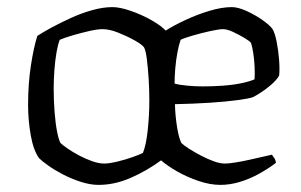

<svg xmlns="http://www.w3.org/2000/svg" viewBox="-20 -520 846 540"><path d="M257 0Q234 0 207.5 -8.5Q181 -17 157 -29.5Q133 -42 115.5 -54.5Q98 -67 90 -75Q74 -97 66.5 -139.5Q59 -182 59 -225Q59 -285 67 -336.5Q75 -388 85 -419Q100 -429 125 -442.5Q150 -456 179.5 -469.5Q209 -483 239.5 -491.5Q270 -500 296 -500Q317 -500 347.5 -489.5Q378 -479 405.5 -463.5Q433 -448 446 -434Q468 -448 501 -463.5Q534 -479 569 -489.5Q604 -500 632 -500Q649 -500 672.5 -489.5Q696 -479 717 -464.5Q738 -450 746 -439Q753 -428 758 -403Q763 -378 765 -351Q767 -324 765 -307Q757 -294 742.5 -281.5Q728 -269 714 -260Q700 -251 692 -247Q682 -243 649 -238.5Q616 -234 569.5 -231Q523 -228 472 -227Q473 -193 478 -162.5Q483 -132 490 -118Q497 -111 512 -101.5Q527 -92 545 -82.5Q563 -73 581 -66.5Q599 -60 612 -60Q623 -60 642 -63Q661 -66 681 -70.5Q701 -75 718.5 -79Q736 -83 745 -85Q747 -81 751 -76Q755 -71 756 -62Q735 -46 709 -31.5Q683 -17 655 -8.5Q627 0 600 0Q571 0 538.5 -11Q506 -22 478 -38Q450 -54 433 -69Q392 -39 347 -19.5Q302 0 257 0ZM273 -60Q287 -60 310 -65.5Q333 -71 354 -78.5Q375 -86 382 -90Q391 -112 395.5 -154Q400 -196 400 -237Q400 -269 398 -299.5Q396 -330 393 -354Q390 -378 385 -387Q379 -395 358.5 -406.5Q338 -418 313 -428Q288 -438 268 -438Q254 -438 230 -432.5Q206 -427 182.5 -420Q159 -413 148 -408Q143 -396 139 -373Q135 -350 133 -323Q131 -296 131 -271Q131 -237 133.5 -205Q136 -173 140.5 -150Q145 -127 150 -118Q156 -112 170.5 -102Q185 -92 203 -82.5Q221 -73 239.5 -66.5Q258 -60 273 -60ZM550 -277Q578 -277 606.5 -279Q635 -281 659 -286Q683 -291 696 -297Q697 -313 696 -333.5Q695 -354 692 -372.5Q689 -391 686 -399Q683 -404 668 -413Q653 -422 636 -430Q619 -438 607 -438Q596 -438 571 -432.5Q546 -427 522 -420Q498 -413 488 -408Q483 -394 479 -372.5Q475 -351 473 -328Q471 -305 471 -285Q485 -281 507.5 -279Q530 -277 550 -277Z"/></svg>

Font: Texturina Medium 12pt ExtraLight
Style: Regular
Weight: 250
Version: Version 1.002